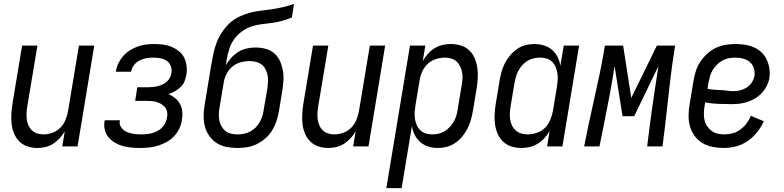

<svg xmlns="http://www.w3.org/2000/svg" viewBox="-20 -755 4040 990"><path d="M173 8Q146 8 122 0Q98 -8 80.5 -25Q63 -42 53 -65.5Q43 -89 40 -114.5Q37 -140 38.5 -166.5Q40 -193 44 -219L94 -520H173L121 -208Q118 -191 117 -174Q116 -157 118 -140.5Q120 -124 126.5 -109Q133 -94 144.5 -83Q156 -72 171.5 -67Q187 -62 204 -62Q227 -62 250.5 -70.5Q274 -79 291.5 -97Q309 -115 318 -137.5Q327 -160 331 -183L387 -520H466L380 0H301L314 -78Q303 -59 288 -42.5Q273 -26 254.5 -14Q236 -2 214.5 3Q193 8 173 8Z M703 8Q680 8 657.5 6Q635 4 613.5 -2Q592 -8 573 -19Q554 -30 540.5 -46Q527 -62 521 -84Q515 -106 519 -129L520 -135H598V-132Q595 -119 600 -107.5Q605 -96 614 -87.5Q623 -79 634 -74.5Q645 -70 657.5 -67Q670 -64 683 -63Q696 -62 710 -62Q730 -62 751 -65.5Q772 -69 792 -79.5Q812 -90 825 -109Q838 -128 841 -148Q844 -162 842 -176Q840 -190 832 -200.5Q824 -211 812.5 -218Q801 -225 788 -229Q775 -233 761 -234Q747 -235 733 -235H677L688 -305H744Q756 -305 769 -306.5Q782 -308 794 -311Q806 -314 818 -319.5Q830 -325 840 -334Q850 -343 856 -354.5Q862 -366 864 -379Q867 -397 860.5 -414.5Q854 -432 839.5 -441.5Q825 -451 807 -454.5Q789 -458 770 -458Q753 -458 735 -455Q717 -452 700 -443.5Q683 -435 671 -419.5Q659 -404 656 -386L655 -385H577L578 -388Q581 -409 591 -429.5Q601 -450 616 -467Q631 -484 650.5 -496Q670 -508 691 -515.5Q712 -523 733 -525.5Q754 -528 775 -528Q799 -528 822 -525Q845 -522 865 -513.5Q885 -505 902.5 -491Q920 -477 929.5 -458Q939 -439 942 -416Q945 -393 941 -370Q938 -353 931.5 -336Q925 -319 911.5 -306.5Q898 -294 882 -284.5Q866 -275 849 -270Q868 -261 883.5 -248.5Q899 -236 908.5 -218.5Q918 -201 920 -179.5Q922 -158 918 -137Q915 -114 904.5 -92Q894 -70 877.5 -52.5Q861 -35 839.5 -23Q818 -11 795 -4Q772 3 749 5.5Q726 8 703 8Z M1204 8Q1175 8 1147.5 2.5Q1120 -3 1098 -17Q1076 -31 1060 -53Q1044 -75 1037 -101Q1030 -127 1030 -155.5Q1030 -184 1035 -213L1070 -425Q1075 -453 1081 -481Q1087 -509 1097.5 -536.5Q1108 -564 1125 -589.5Q1142 -615 1164 -635.5Q1186 -656 1213.5 -669Q1241 -682 1269.5 -689.5Q1298 -697 1326.5 -700Q1355 -703 1383.5 -707.5Q1412 -712 1440.5 -718.5Q1469 -725 1496 -735L1485 -665Q1459 -654 1433 -647Q1407 -640 1380.5 -636.5Q1354 -633 1327.5 -630Q1301 -627 1275 -618Q1249 -609 1225.5 -591.5Q1202 -574 1186 -551Q1170 -528 1162 -502Q1154 -476 1149 -450Q1148 -442 1147 -434Q1146 -426 1145 -419Q1156 -439 1172.5 -457Q1189 -475 1209 -487.5Q1229 -500 1252 -505Q1275 -510 1297 -510Q1324 -510 1349 -503.5Q1374 -497 1393 -481Q1412 -465 1422.5 -442.5Q1433 -420 1438 -394.5Q1443 -369 1441.5 -342.5Q1440 -316 1436 -290L1417 -174Q1412 -149 1403.5 -125Q1395 -101 1381 -79Q1367 -57 1346 -39.5Q1325 -22 1302 -11Q1279 0 1253.5 4Q1228 8 1204 8ZM1204 -62Q1220 -62 1236.5 -65Q1253 -68 1268.5 -76Q1284 -84 1296.5 -96Q1309 -108 1317.5 -122.5Q1326 -137 1331.5 -153Q1337 -169 1339 -185L1359 -301Q1361 -318 1362 -335Q1363 -352 1359.5 -368.5Q1356 -385 1348.5 -399Q1341 -413 1328.5 -422.5Q1316 -432 1300 -436Q1284 -440 1267 -440Q1244 -440 1220 -433.5Q1196 -427 1177 -410.5Q1158 -394 1147 -371.5Q1136 -349 1133 -326L1112 -201Q1109 -184 1108.5 -167Q1108 -150 1111 -134Q1114 -118 1122 -104Q1130 -90 1142 -80Q1154 -70 1170.5 -66Q1187 -62 1204 -62Z M1673 8Q1646 8 1622 0Q1598 -8 1580.5 -25Q1563 -42 1553 -65.5Q1543 -89 1540 -114.5Q1537 -140 1538.5 -166.5Q1540 -193 1544 -219L1594 -520H1673L1621 -208Q1618 -191 1617 -174Q1616 -157 1618 -140.5Q1620 -124 1626.5 -109Q1633 -94 1644.5 -83Q1656 -72 1671.5 -67Q1687 -62 1704 -62Q1727 -62 1750.5 -70.5Q1774 -79 1791.5 -97Q1809 -115 1818 -137.5Q1827 -160 1831 -183L1887 -520H1966L1880 0H1801L1814 -78Q1803 -59 1788 -42.5Q1773 -26 1754.5 -14Q1736 -2 1714.5 3Q1693 8 1673 8Z M1972 215 2094 -520H2173L2160 -440Q2171 -460 2186 -477Q2201 -494 2220.5 -506Q2240 -518 2261.5 -523Q2283 -528 2304 -528Q2331 -528 2356 -520.5Q2381 -513 2399 -496Q2417 -479 2427 -455.5Q2437 -432 2441 -406.5Q2445 -381 2443.5 -354Q2442 -327 2438 -301L2418 -181Q2414 -158 2407.5 -135.5Q2401 -113 2390 -91.5Q2379 -70 2363.5 -51Q2348 -32 2327.5 -18Q2307 -4 2284 2Q2261 8 2238 8Q2213 8 2189.5 1Q2166 -6 2148 -21.5Q2130 -37 2119 -58.5Q2108 -80 2104 -105L2051 215ZM2208 -62Q2224 -62 2240.5 -65.5Q2257 -69 2272 -78Q2287 -87 2299 -100Q2311 -113 2320 -128.5Q2329 -144 2333.5 -160Q2338 -176 2340 -192L2360 -312Q2363 -329 2364.5 -346.5Q2366 -364 2363 -380.5Q2360 -397 2353 -412Q2346 -427 2334.5 -437.5Q2323 -448 2307 -453Q2291 -458 2274 -458Q2251 -458 2226.5 -450Q2202 -442 2184 -424.5Q2166 -407 2156 -383.5Q2146 -360 2143 -337L2123 -217Q2120 -199 2118.5 -181Q2117 -163 2119 -146Q2121 -129 2127.5 -113Q2134 -97 2145.5 -85Q2157 -73 2173.5 -67.5Q2190 -62 2208 -62Z M2669 8Q2642 8 2617.5 0.5Q2593 -7 2575 -24Q2557 -41 2546.5 -64.5Q2536 -88 2532.5 -113.5Q2529 -139 2530.5 -166Q2532 -193 2536 -219L2556 -339Q2560 -362 2566 -384.5Q2572 -407 2583 -428.5Q2594 -450 2610 -469Q2626 -488 2646 -502Q2666 -516 2689 -522Q2712 -528 2735 -528Q2760 -528 2784 -521Q2808 -514 2826 -498.5Q2844 -483 2855 -461.5Q2866 -440 2869 -415L2887 -520H2966L2880 0H2801L2814 -80Q2803 -60 2787.5 -43Q2772 -26 2752.5 -14Q2733 -2 2711.5 3Q2690 8 2669 8ZM2700 -62Q2723 -62 2747.5 -70Q2772 -78 2789.5 -95.5Q2807 -113 2817 -136.5Q2827 -160 2831 -183L2851 -303Q2854 -321 2855.5 -339Q2857 -357 2854.5 -374Q2852 -391 2846 -407Q2840 -423 2828.5 -435Q2817 -447 2800.5 -452.5Q2784 -458 2766 -458Q2750 -458 2733 -454.5Q2716 -451 2701 -442Q2686 -433 2674 -420Q2662 -407 2653.5 -391.5Q2645 -376 2640.5 -360Q2636 -344 2633 -328L2613 -208Q2610 -191 2609 -173.5Q2608 -156 2610.5 -139.5Q2613 -123 2620 -108Q2627 -93 2639 -82.5Q2651 -72 2667 -67Q2683 -62 2700 -62Z M2992 0 3013 -104Q3035 -208 3058.5 -312Q3082 -416 3099 -520H3193L3235 -250L3367 -520H3461Q3444 -416 3432.5 -312Q3421 -208 3409 -104L3396 0H3317L3330 -104Q3340 -182 3351.5 -259.5Q3363 -337 3375 -414L3250 -156H3190L3149 -414Q3137 -337 3122.5 -259.5Q3108 -182 3092 -104L3071 0Z M3710 8Q3681 8 3652.5 2Q3624 -4 3601 -18Q3578 -32 3561.5 -54.5Q3545 -77 3537.5 -104Q3530 -131 3530.5 -160.5Q3531 -190 3536 -219L3556 -339Q3560 -364 3568 -389Q3576 -414 3591 -436.5Q3606 -459 3626 -477.5Q3646 -496 3670 -507.5Q3694 -519 3719.5 -523.5Q3745 -528 3770 -528Q3795 -528 3819.5 -524.5Q3844 -521 3866 -511.5Q3888 -502 3905.5 -486Q3923 -470 3933 -448.5Q3943 -427 3947 -402.5Q3951 -378 3947 -353Q3944 -333 3934 -313Q3924 -293 3909 -276.5Q3894 -260 3875 -248.5Q3856 -237 3835.5 -230Q3815 -223 3794 -220.5Q3773 -218 3752 -218Q3718 -218 3683 -219.5Q3648 -221 3616 -227L3613 -208Q3610 -190 3609.5 -171.5Q3609 -153 3612.5 -136Q3616 -119 3626 -104.5Q3636 -90 3649.5 -80Q3663 -70 3680.5 -66Q3698 -62 3717 -62Q3737 -62 3758.5 -68Q3780 -74 3798 -87.5Q3816 -101 3830 -119.5Q3844 -138 3852 -158L3918 -130Q3905 -100 3883.5 -73Q3862 -46 3834 -27Q3806 -8 3774 0Q3742 8 3710 8ZM3763 -285Q3780 -285 3797.5 -289.5Q3815 -294 3830.5 -304Q3846 -314 3856.5 -330Q3867 -346 3870 -363Q3873 -384 3867 -403.5Q3861 -423 3846 -435.5Q3831 -448 3811 -453Q3791 -458 3770 -458Q3754 -458 3736.5 -454.5Q3719 -451 3704 -442.5Q3689 -434 3676 -421Q3663 -408 3654 -392.5Q3645 -377 3640.5 -360.5Q3636 -344 3633 -328L3628 -297Q3643 -294 3660.5 -292.5Q3678 -291 3695.5 -290.5Q3713 -290 3729.5 -287.5Q3746 -285 3763 -285Z"/></svg>

Font: Iosevka Custom
Style: Italic
Weight: 400
Italic angle: -9°
Monospace: yes
Designer: Belleve Invis
Foundry: Belleve Invis
Version: Version 30.3.3; ttfautohint (v1.8.3)